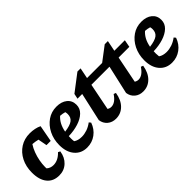

<svg xmlns="http://www.w3.org/2000/svg" viewBox="55 -1261 1935 1935"><g transform="rotate(-45 1022.0 -294.0)"><path d="M195 12Q111 12 65 -44.5Q19 -101 19 -204Q19 -290 53 -357Q87 -424 146.5 -462Q206 -500 283 -500Q319 -500 353 -493Q387 -486 412 -473L379 -296H319L301 -392Q266 -401 226 -404Q203 -370 186.5 -326Q170 -282 161.5 -236Q153 -190 153 -148Q153 -139 154 -130Q184 -103 227 -103Q294 -103 351 -164L373 -153Q362 -78 313.5 -33Q265 12 195 12ZM163 -97 161 -102Q162 -99 163 -97Z M593 12Q510 12 460 -46.5Q410 -105 410 -204Q410 -287 443.5 -354Q477 -421 534 -460.5Q591 -500 664 -500Q735 -500 778 -465Q821 -430 821 -370Q821 -317 782.5 -280Q744 -243 680.5 -223Q617 -203 542 -201Q541 -187 541 -171Q541 -149 544 -127Q577 -103 631 -103Q667 -103 706 -116Q745 -129 782 -157L798 -138Q774 -69 719 -28.5Q664 12 593 12ZM692 -366Q692 -381 688 -397Q658 -406 625 -408Q595 -381 576 -344.5Q557 -308 548 -259Q626 -269 659 -293.5Q692 -318 692 -366Z M1004 12Q950 12 913.5 -19Q877 -50 870 -101L938 -406H871L883 -462L1064 -600H1109L1086 -485H1467L1451 -406H1069L1012 -119Q1032 -106 1054 -106Q1112 -106 1162 -182L1186 -173Q1172 -86 1123 -37Q1074 12 1004 12Z M1392 12Q1338 12 1301.5 -19Q1265 -50 1258 -101L1327 -406H1260L1271 -462L1453 -600H1498L1475 -485H1625L1610 -406H1457L1400 -119Q1420 -106 1442 -106Q1500 -106 1550 -182L1574 -173Q1560 -86 1511 -37Q1462 12 1392 12Z M1803 12Q1720 12 1670 -46.5Q1620 -105 1620 -204Q1620 -287 1653.5 -354Q1687 -421 1744 -460.5Q1801 -500 1874 -500Q1945 -500 1988 -465Q2031 -430 2031 -370Q2031 -317 1992.5 -280Q1954 -243 1890.5 -223Q1827 -203 1752 -201Q1751 -187 1751 -171Q1751 -149 1754 -127Q1787 -103 1841 -103Q1877 -103 1916 -116Q1955 -129 1992 -157L2008 -138Q1984 -69 1929 -28.5Q1874 12 1803 12ZM1902 -366Q1902 -381 1898 -397Q1868 -406 1835 -408Q1805 -381 1786 -344.5Q1767 -308 1758 -259Q1836 -269 1869 -293.5Q1902 -318 1902 -366Z"/></g></svg>

Font: Piazzolla
Style: Bold Italic
Weight: 700
Italic angle: -11.3°
Designer: Juan Pablo del Peral
Foundry: Huerta Tipografica
Version: Version 1.330